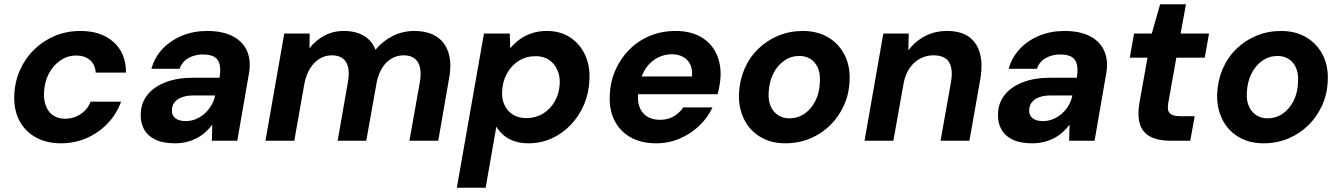

<svg xmlns="http://www.w3.org/2000/svg" viewBox="-20 -659 6285 899"><path d="M265 12Q197 12 146.5 -16.5Q96 -45 70 -95.5Q44 -146 47 -213Q49 -276 73.5 -331Q98 -386 140 -427Q182 -468 237 -491Q292 -514 357 -514Q454 -514 512 -462Q570 -410 570 -319H428Q426 -357 401 -378Q376 -399 337 -399Q296 -399 262.5 -376Q229 -353 208.5 -314Q188 -275 186 -224Q185 -196 191.5 -173.5Q198 -151 210.5 -135.5Q223 -120 242 -111.5Q261 -103 284 -103Q311 -103 334.5 -112.5Q358 -122 376.5 -140Q395 -158 404 -183H547Q526 -125 484 -81Q442 -37 386 -12.5Q330 12 265 12Z M799 12Q742 12 706 -6Q670 -24 653.5 -55.5Q637 -87 639 -125Q640 -177 670.5 -215Q701 -253 755.5 -274Q810 -295 884 -295H1008Q1014 -332 1008.5 -356.5Q1003 -381 984 -392.5Q965 -404 930 -404Q893 -404 863 -387.5Q833 -371 821 -337H689Q704 -391 741.5 -430.5Q779 -470 832.5 -492Q886 -514 950 -514Q1021 -514 1068.5 -490Q1116 -466 1136.5 -420.5Q1157 -375 1145 -311L1091 0H972L974 -75Q960 -57 942 -40.5Q924 -24 902 -12.5Q880 -1 854.5 5.5Q829 12 799 12ZM849 -92Q875 -92 897.5 -101.5Q920 -111 938.5 -127.5Q957 -144 969.5 -165.5Q982 -187 987 -211V-212H884Q854 -212 831.5 -203.5Q809 -195 797 -179.5Q785 -164 785 -143Q784 -118 801.5 -105Q819 -92 849 -92Z M1223 0 1311 -502H1430L1429 -433Q1458 -470 1498.5 -492Q1539 -514 1590 -514Q1627 -514 1656.5 -504Q1686 -494 1706.5 -474.5Q1727 -455 1738 -426Q1772 -467 1819 -490.5Q1866 -514 1919 -514Q1983 -514 2023.5 -488Q2064 -462 2080 -411.5Q2096 -361 2082 -288L2032 0H1897L1946 -275Q1956 -336 1936.5 -368Q1917 -400 1870 -400Q1841 -400 1815.5 -386Q1790 -372 1772 -345Q1754 -318 1745 -280L1695 0H1561L1609 -275Q1620 -336 1600.5 -368Q1581 -400 1533 -400Q1503 -400 1476.5 -384Q1450 -368 1431.5 -338Q1413 -308 1405 -266L1358 0Z M2119 220 2246 -502H2367L2369 -433Q2389 -457 2414 -475Q2439 -493 2470.5 -503.5Q2502 -514 2541 -514Q2604 -514 2649.5 -484Q2695 -454 2719 -403Q2743 -352 2740 -287Q2738 -225 2715 -170.5Q2692 -116 2653 -75Q2614 -34 2563.5 -11Q2513 12 2454 12Q2418 12 2388.5 2Q2359 -8 2338 -26Q2317 -44 2304 -66L2254 220ZM2445 -106Q2488 -106 2522.5 -127Q2557 -148 2578 -185Q2599 -222 2601 -269Q2602 -305 2588.5 -334Q2575 -363 2549.5 -379.5Q2524 -396 2488 -396Q2444 -396 2409.5 -374.5Q2375 -353 2354 -315.5Q2333 -278 2331 -230Q2329 -194 2343 -165.5Q2357 -137 2383 -121.5Q2409 -106 2445 -106Z M3052 12Q2983 12 2933.5 -15.5Q2884 -43 2858 -93.5Q2832 -144 2835 -211Q2837 -274 2860.5 -328.5Q2884 -383 2925 -425Q2966 -467 3021.5 -490.5Q3077 -514 3144 -514Q3212 -514 3260 -487Q3308 -460 3332 -412Q3356 -364 3354 -303Q3353 -281 3349 -258.5Q3345 -236 3340 -218H2931L2945 -301H3220Q3223 -334 3212 -357Q3201 -380 3178.5 -392.5Q3156 -405 3126 -405Q3091 -405 3059.5 -389Q3028 -373 3005.5 -341.5Q2983 -310 2975 -262L2970 -233Q2963 -193 2972.5 -163Q2982 -133 3007 -115.5Q3032 -98 3070 -98Q3107 -98 3134.5 -114Q3162 -130 3179 -156H3316Q3294 -108 3254 -70Q3214 -32 3162.5 -10Q3111 12 3052 12Z M3657 12Q3590 12 3540 -18Q3490 -48 3464 -100.5Q3438 -153 3440 -220Q3443 -283 3466 -336.5Q3489 -390 3530 -430Q3571 -470 3624.5 -492Q3678 -514 3739 -514Q3807 -514 3857 -484.5Q3907 -455 3934 -403Q3961 -351 3958 -283Q3956 -220 3932 -166.5Q3908 -113 3867.5 -73Q3827 -33 3773.5 -10.5Q3720 12 3657 12ZM3675 -105Q3716 -105 3747.5 -127Q3779 -149 3798.5 -188Q3818 -227 3819 -278Q3821 -316 3809 -342.5Q3797 -369 3774.5 -383Q3752 -397 3723 -397Q3684 -397 3652 -375Q3620 -353 3600.5 -314Q3581 -275 3579 -224Q3577 -186 3589.5 -159.5Q3602 -133 3624.5 -119Q3647 -105 3675 -105Z M4028 0 4116 -502H4235L4233 -423Q4263 -464 4309.5 -489Q4356 -514 4414 -514Q4479 -514 4517 -486.5Q4555 -459 4568.5 -408.5Q4582 -358 4570 -288L4519 0H4384L4433 -276Q4443 -335 4424 -367.5Q4405 -400 4350 -400Q4317 -400 4288 -384.5Q4259 -369 4239 -340Q4219 -311 4211 -269L4163 0Z M4813 12Q4756 12 4720 -6Q4684 -24 4667.5 -55.5Q4651 -87 4653 -125Q4654 -177 4684.5 -215Q4715 -253 4769.5 -274Q4824 -295 4898 -295H5022Q5028 -332 5022.5 -356.5Q5017 -381 4998 -392.5Q4979 -404 4944 -404Q4907 -404 4877 -387.5Q4847 -371 4835 -337H4703Q4718 -391 4755.5 -430.5Q4793 -470 4846.5 -492Q4900 -514 4964 -514Q5035 -514 5082.5 -490Q5130 -466 5150.5 -420.5Q5171 -375 5159 -311L5105 0H4986L4988 -75Q4974 -57 4956 -40.5Q4938 -24 4916 -12.5Q4894 -1 4868.5 5.5Q4843 12 4813 12ZM4863 -92Q4889 -92 4911.5 -101.5Q4934 -111 4952.5 -127.5Q4971 -144 4983.5 -165.5Q4996 -187 5001 -211V-212H4898Q4868 -212 4845.5 -203.5Q4823 -195 4811 -179.5Q4799 -164 4799 -143Q4798 -118 4815.5 -105Q4833 -92 4863 -92Z M5462 0Q5403 0 5366.5 -19Q5330 -38 5317.5 -77.5Q5305 -117 5315 -177L5353 -389H5270L5290 -502H5373L5412 -639H5533L5508 -502H5641L5621 -389H5488L5450 -176Q5444 -141 5458 -128Q5472 -115 5504 -115H5574L5553 0Z M5896 12Q5829 12 5779 -18Q5729 -48 5703 -100.5Q5677 -153 5679 -220Q5682 -283 5705 -336.5Q5728 -390 5769 -430Q5810 -470 5863.5 -492Q5917 -514 5978 -514Q6046 -514 6096 -484.5Q6146 -455 6173 -403Q6200 -351 6197 -283Q6195 -220 6171 -166.5Q6147 -113 6106.5 -73Q6066 -33 6012.5 -10.5Q5959 12 5896 12ZM5914 -105Q5955 -105 5986.5 -127Q6018 -149 6037.5 -188Q6057 -227 6058 -278Q6060 -316 6048 -342.5Q6036 -369 6013.5 -383Q5991 -397 5962 -397Q5923 -397 5891 -375Q5859 -353 5839.5 -314Q5820 -275 5818 -224Q5816 -186 5828.5 -159.5Q5841 -133 5863.5 -119Q5886 -105 5914 -105Z"/></svg>

Font: DM Sans 16pt
Style: Bold Italic
Weight: 700
Italic angle: -10°
Version: Version 4.004;gftools[0.9.30]